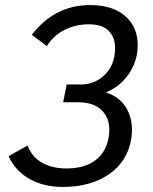

<svg xmlns="http://www.w3.org/2000/svg" viewBox="-20 -738 610 766"><path d="M231 7.8Q153.8 7.8 97.2 -24.4Q40.5 -56.6 14.2 -115.2L89.8 -157.2Q107.4 -111.8 147.9 -88.9Q188.5 -65.9 245.1 -65.9Q317.9 -65.9 361.3 -99.1Q404.8 -132.3 414.1 -193.8Q423.3 -255.4 390.9 -292.7Q358.4 -330.1 291 -330.1H231.9L246.1 -400.9H301.8Q354.5 -400.9 392.1 -434.1Q429.7 -467.3 437 -518.1Q445.8 -575.7 419.7 -608.4Q393.6 -641.1 334 -641.1Q282.2 -641.1 237.5 -618.7Q192.9 -596.2 167 -554.2L106.9 -599.1Q198.2 -717.8 339.8 -717.8Q437 -717.8 488.3 -665.5Q539.6 -613.3 526.9 -524.9Q518.1 -473.6 485.4 -431.6Q452.6 -389.6 401.9 -369.1Q460 -351.6 486.8 -302Q513.7 -252.4 503.9 -186Q489.7 -95.2 416 -43.7Q342.3 7.8 231 7.8Z"/></svg>

Font: Rawline Medium
Style: Italic
Weight: 500
Italic angle: -12°
Designer: Matt McInerney, Pablo Impallari, Rodrigo Fuenzalida
Foundry: Matt McInerney, Pablo Impallari, Rodrigo Fuenzalida
Version: Version 4.020;PS 004.020;hotconv 1.0.88;makeotf.lib2.5.64775